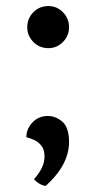

<svg xmlns="http://www.w3.org/2000/svg" viewBox="-20 -508 315 634"><path d="M140 -349Q110 -349 90 -369.5Q70 -390 70 -418Q70 -447 90 -467.5Q110 -488 140 -488Q168 -488 188 -467.5Q208 -447 208 -418Q208 -390 188 -369.5Q168 -349 140 -349ZM131 106Q119 104 110 98.5Q101 93 92 84Q109 65 118 46.5Q127 28 127 9Q127 -14 116.5 -27Q106 -40 92.5 -46Q79 -52 67 -55Q67 -82 87 -103.5Q107 -125 138 -125Q164 -125 186 -106Q208 -87 208 -39Q208 -4 190.5 31.5Q173 67 131 106Z"/></svg>

Font: Arima SemiBold
Style: Regular
Weight: 600
Designer: Joana Correia and Natanael Gama
Foundry: NDISCOVER
Version: Version 1.101;gftools[0.9.23]